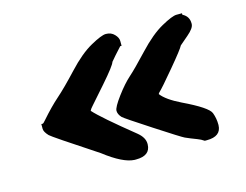

<svg xmlns="http://www.w3.org/2000/svg" viewBox="-71 -674 868 677"><g transform="rotate(-15 363.0 -335.0)"><path d="M402.8 -148.4Q401.9 -107.4 349.6 -107.4H344.2H343.8Q302.2 -109.4 235.4 -161.1Q81.5 -262.2 73.7 -270.5Q59.1 -286.1 59.1 -296.9V-314.5H64.9Q66.4 -314.5 75.7 -325.2Q109.9 -364.3 139.6 -390.4Q169.4 -416.5 216.6 -467Q263.7 -517.6 304.2 -540Q344.7 -562.5 360.4 -562.5H361.3Q379.9 -562.5 391.8 -550Q403.8 -537.6 403.8 -525.4V-507.8H398.9Q370.6 -477.1 357.9 -461.4Q355 -449.2 305.7 -392.8Q256.3 -336.4 254.4 -334.5Q252.4 -332.5 251 -330.6Q249.5 -328.6 248 -327.1Q245.1 -323.7 243.2 -321.3L239.3 -314.5Q267.6 -282.7 378.4 -193.4Q402.8 -173.3 402.8 -150.4ZM661.6 -149.4Q660.6 -108.4 608.4 -108.4H600.6Q589.4 -116.2 576.7 -120.8Q564 -125.5 554.2 -129.6Q544.4 -133.8 535.2 -137.7Q524.4 -142.6 435.1 -200.7Q345.7 -258.8 338.9 -265.6Q327.1 -278.3 327.1 -291Q327.1 -303.7 354.2 -340.1Q381.3 -376.5 404.5 -397Q427.7 -417.5 475.1 -468Q522.5 -518.6 563 -541Q603.5 -563.5 619.1 -563.5H639.2V-558.1Q662.6 -546.4 662.6 -520.5V-518.6Q662.6 -503.4 637.2 -481.9Q611.8 -460.4 606 -455.1Q600.6 -443.4 552 -385.3Q503.4 -327.1 489.3 -314L486.3 -309.6Q504.4 -285.2 556.6 -259.8Q645.5 -217.3 653.8 -194.8Q661.6 -173.8 661.6 -151.4Z"/></g></svg>

Font: Drukaatie burti
Style: Heavy
Weight: 800
Version: Version 0.14